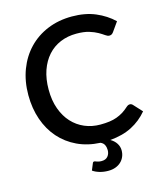

<svg xmlns="http://www.w3.org/2000/svg" viewBox="-130 -823 924 1091"><g transform="rotate(-15 332.0 -277.5)"><path d="M307.5 100.5C302.2 100.5 298.7 102.8 297 107.5L280.5 147.5C291.2 155.2 304.4 161.3 320.2 166C336.1 170.7 353 173 371 173C386.7 173 400.8 170.7 413.5 166C426.2 161.3 436.9 154.8 445.7 146.5C454.6 138.2 461.4 128.3 466.2 117C471.1 105.7 473.5 93.3 473.5 80C473.5 65 469.4 51.2 461.2 38.5C453.1 25.8 441.5 15.2 426.5 6.5C475.8 2.5 518.7 -8.8 555 -27.5C591.3 -46.2 622.5 -71.2 648.5 -102.5L602 -153C597.3 -158 591.8 -160.5 585.5 -160.5C578.8 -160.5 572.2 -157.5 565.5 -151.5C553.8 -140.8 542.1 -131.8 530.3 -124.5C518.4 -117.2 505.8 -111.1 492.5 -106.3C479.2 -101.4 464.6 -97.9 448.8 -95.8C432.9 -93.6 415 -92.5 395 -92.5C362.3 -92.5 331.8 -98.5 303.5 -110.5C275.2 -122.5 250.5 -139.9 229.5 -162.8C208.5 -185.6 192 -213.6 180 -246.8C168 -279.9 162 -317.7 162 -360C162 -402 167.8 -439.5 179.2 -472.5C190.8 -505.5 206.8 -533.5 227.5 -556.5C248.2 -579.5 272.8 -597 301.5 -609C330.2 -621 361.7 -627 396 -627C425.7 -627 450.4 -623.9 470.2 -617.8C490.1 -611.6 506.6 -604.8 519.7 -597.3C532.9 -589.8 543.7 -582.9 552.2 -576.8C560.7 -570.6 568.3 -567.5 575 -567.5C581.3 -567.5 586.3 -568.8 590 -571.5C593.7 -574.2 596.8 -577.3 599.5 -581L638 -635.5C608.7 -663.5 574.1 -685.9 534.2 -702.8C494.4 -719.6 448.5 -728 396.5 -728C344.2 -728 296.2 -719 252.7 -701C209.2 -683 171.9 -657.8 140.7 -625.2C109.6 -592.8 85.4 -553.9 68.2 -508.8C51.1 -463.6 42.5 -414 42.5 -360C42.5 -307.7 50.2 -259.5 65.5 -215.5C80.8 -171.5 102.7 -133.4 131 -101.2C159.3 -69.1 193.6 -43.5 233.7 -24.5C273.9 -5.5 318.8 5.2 368.5 7.5C379.5 12.2 387.1 19.1 391.2 28.2C395.4 37.4 397.5 47.3 397.5 58C397.5 72.7 393.3 84.9 385 94.7C376.7 104.6 364.5 109.5 348.5 109.5C341.5 109.5 335.8 109 331.5 108C327.2 107 323.5 106 320.5 105C317.5 104 315 103 313 102C311 101 309.2 100.5 307.5 100.5Z"/></g></svg>

Font: Lato Semibold
Style: Regular
Weight: 600
Designer: Lukasz Dziedzic
Foundry: tyPoland Lukasz Dziedzic
Version: Version 2.006; 2014-01-15